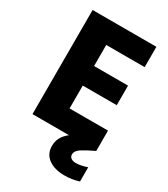

<svg xmlns="http://www.w3.org/2000/svg" viewBox="-221 -803 983 1121"><g transform="rotate(30 270.5 -242.5)"><path d="M423 121Q457 121 499 106V202Q452 217 401 217Q336 217 294.5 187.5Q253 158 253 103Q253 74 265.5 49Q278 24 308 0H62V-702H492V-565H233V-423H462V-291H233V-137H492V0L446 23Q409 42 394 56.5Q379 71 379 88Q379 103 390.5 112Q402 121 423 121Z"/></g></svg>

Font: Fz Poppins
Style: Bold
Weight: 700
Designer: Ninad Kale (Devanagari), Jonny Pinhorn (Latin)
Foundry: Indian Type Foundry
Version: Vit hóa bi Vntype.Com & FontZin.Com